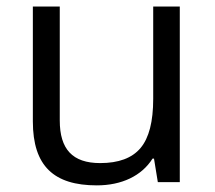

<svg xmlns="http://www.w3.org/2000/svg" viewBox="-20 -555 654 585"><path d="M80.1 -535.2V-185.1C80.1 -48.8 144.5 9.8 274.9 9.8C350.6 9.8 411.6 -19 444.8 -71.8H449.2L460.9 0H527.8V-535.2H446.8V-253.9C446.8 -184.6 434.1 -134.8 408.2 -104C382.3 -73.2 341.3 -58.1 285.2 -58.1C200.7 -58.1 162.1 -100.6 162.1 -188V-535.2Z"/></svg>

Font: Samim
Style: Regular
Weight: 400
Foundry: DejaVu fonts team - Redesigned by Saber Rastikerdar
Version: Version 4.0.5